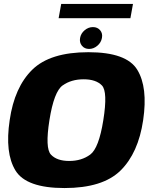

<svg xmlns="http://www.w3.org/2000/svg" viewBox="-20 -945 769 971"><path d="M306 6Q499.5 6 589.5 -82.5Q679.5 -171 704 -337.5Q728.5 -503.5 674.2 -592.2Q620 -681 427 -681Q233.5 -681 143.2 -592.5Q53 -504 29 -337.5Q4 -171.5 58.2 -82.8Q112.5 6 306 6ZM330 -131Q267.5 -131 237.5 -163.2Q207.5 -195.5 230 -337.5Q253 -482 296.8 -513Q340.5 -544 403 -544Q465.5 -544 495.5 -512.8Q525.5 -481.5 502.5 -337.5Q480 -195.5 436.2 -163.2Q392.5 -131 330 -131ZM430.5 -697.5Q453.5 -697.5 472.5 -713.8Q491.5 -730 495.5 -753Q500 -776 486.5 -792Q473 -808 450 -808Q427 -808 408 -792Q389 -776 385 -753Q381 -730 394.2 -713.8Q407.5 -697.5 430.5 -697.5ZM276.5 -853H639.5L652.5 -925H289.5Z"/></svg>

Font: Anybody UltraCondensed Thin ExtraBold
Style: Italic
Weight: 800
Italic angle: -10°
Version: Version 1.111